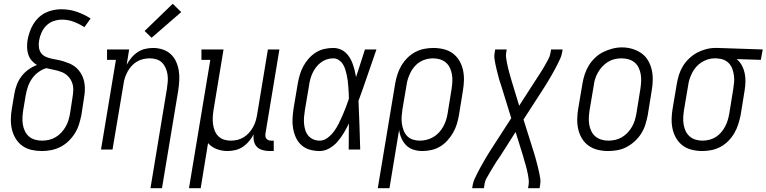

<svg xmlns="http://www.w3.org/2000/svg" viewBox="-20 -792 4060 1017"><path d="M202 8Q174 8 147 2Q120 -4 98.5 -19.5Q77 -35 63 -58Q49 -81 43 -107Q37 -133 37.5 -161.5Q38 -190 43 -218L56 -295Q60 -319 69 -343Q78 -367 93.5 -387.5Q109 -408 130.5 -423.5Q152 -439 176 -448Q160 -457 148 -471Q136 -485 130 -503Q124 -521 123.5 -540.5Q123 -560 126 -580Q130 -601 137 -622Q144 -643 155.5 -662.5Q167 -682 183.5 -698Q200 -714 220 -724Q240 -734 262 -738.5Q284 -743 305 -743Q348 -743 387 -729.5Q426 -716 460 -694L427 -648Q401 -665 371 -676.5Q341 -688 308 -688Q286 -688 264 -680.5Q242 -673 225.5 -656.5Q209 -640 199.5 -618.5Q190 -597 187 -576Q184 -559 186 -542Q188 -525 197 -512Q206 -499 221 -492Q236 -485 252 -481.5Q268 -478 284.5 -475Q301 -472 317 -467Q333 -462 347.5 -456Q362 -450 375 -440.5Q388 -431 398 -418.5Q408 -406 415 -391.5Q422 -377 425.5 -361Q429 -345 429.5 -328Q430 -311 428 -294Q426 -277 423 -260L411 -182Q406 -158 398.5 -133.5Q391 -109 377 -86.5Q363 -64 343.5 -45Q324 -26 300.5 -14Q277 -2 252 3Q227 8 202 8ZM202 -47Q220 -47 238.5 -51Q257 -55 274 -65Q291 -75 304.5 -89.5Q318 -104 327.5 -120.5Q337 -137 342.5 -155Q348 -173 351 -191L363 -269Q367 -291 368 -313Q369 -335 362 -354Q355 -373 340.5 -388Q326 -403 306.5 -410.5Q287 -418 266.5 -422Q246 -426 225 -431Q202 -424 182 -409Q162 -394 148.5 -374Q135 -354 127.5 -331.5Q120 -309 116 -286L103 -209Q100 -189 99 -170Q98 -151 101 -132.5Q104 -114 112 -97.5Q120 -81 133 -69.5Q146 -58 164.5 -52.5Q183 -47 202 -47Z M777 205 864 -321Q867 -340 868.5 -359Q870 -378 867.5 -396Q865 -414 858 -430.5Q851 -447 839 -459.5Q827 -472 809.5 -477.5Q792 -483 773 -483Q756 -483 738.5 -479Q721 -475 705 -465.5Q689 -456 676.5 -442Q664 -428 655.5 -412Q647 -396 641.5 -379.5Q636 -363 634 -345L576 0H515L594 -475H547V-530H664L651 -449Q661 -468 675.5 -485.5Q690 -503 708.5 -515.5Q727 -528 748.5 -533Q770 -538 791 -538Q817 -538 841.5 -530Q866 -522 884 -505.5Q902 -489 912.5 -466Q923 -443 927 -417.5Q931 -392 929.5 -365.5Q928 -339 924 -312L838 205ZM783 -592 746 -628 895 -772 940 -728Z M981 205 1094 -475H1047V-530H1164L1111 -209Q1108 -190 1107 -171Q1106 -152 1108.5 -134Q1111 -116 1117.5 -99.5Q1124 -83 1136.5 -70.5Q1149 -58 1166 -52.5Q1183 -47 1202 -47Q1220 -47 1237 -51Q1254 -55 1270 -64.5Q1286 -74 1298.5 -88Q1311 -102 1320 -118Q1329 -134 1334 -150.5Q1339 -167 1342 -185L1399 -530H1460L1386 -84Q1385 -76 1386 -69Q1387 -62 1391.5 -57Q1396 -52 1402.5 -49.5Q1409 -47 1417 -47H1430V8H1407Q1389 8 1371 3Q1353 -2 1341 -14Q1329 -26 1325 -44.5Q1321 -63 1324 -81Q1314 -62 1299.5 -44.5Q1285 -27 1266.5 -14.5Q1248 -2 1226.5 3Q1205 8 1185 8Q1155 8 1127.5 -2.5Q1100 -13 1082 -34L1043 205Z M1673 8Q1647 8 1621.5 1Q1596 -6 1577 -23Q1558 -40 1547.5 -63Q1537 -86 1532.5 -111.5Q1528 -137 1529.5 -164Q1531 -191 1535 -218L1557 -348Q1561 -371 1567.5 -394Q1574 -417 1585.5 -439Q1597 -461 1614 -480.5Q1631 -500 1652 -513.5Q1673 -527 1697 -532.5Q1721 -538 1745 -538Q1763 -538 1780.5 -531.5Q1798 -525 1811 -513Q1824 -501 1833 -486Q1842 -471 1848 -454Q1854 -437 1858.5 -419.5Q1863 -402 1866 -384Q1878 -420 1889.5 -456.5Q1901 -493 1913 -530H1974Q1950 -462 1927 -394Q1904 -326 1879 -258Q1882 -194 1884 -129.5Q1886 -65 1888 0H1827Q1827 -34 1827.5 -68.5Q1828 -103 1828 -138Q1816 -113 1801.5 -88.5Q1787 -64 1768.5 -42.5Q1750 -21 1725 -6.5Q1700 8 1673 8ZM1673 -47Q1696 -47 1716 -62.5Q1736 -78 1750 -97.5Q1764 -117 1774.5 -138Q1785 -159 1794.5 -181Q1804 -203 1812.5 -225Q1821 -247 1828 -269Q1828 -285 1827 -301Q1826 -317 1825 -332.5Q1824 -348 1822 -364Q1820 -380 1816.5 -395.5Q1813 -411 1808.5 -425.5Q1804 -440 1795.5 -453Q1787 -466 1774 -474.5Q1761 -483 1745 -483Q1728 -483 1711 -477.5Q1694 -472 1679.5 -461Q1665 -450 1654 -435.5Q1643 -421 1635.5 -405Q1628 -389 1623.5 -372Q1619 -355 1617 -339L1595 -209Q1592 -191 1590.5 -172.5Q1589 -154 1590.5 -137Q1592 -120 1597 -103.5Q1602 -87 1612.5 -74Q1623 -61 1639 -54Q1655 -47 1673 -47Z M1981 205 2073 -348Q2077 -372 2084.5 -396Q2092 -420 2105 -442.5Q2118 -465 2136.5 -484Q2155 -503 2178 -515.5Q2201 -528 2226 -533Q2251 -538 2275 -538Q2303 -538 2330 -531.5Q2357 -525 2378 -509.5Q2399 -494 2412.5 -471.5Q2426 -449 2432 -423Q2438 -397 2437.5 -368.5Q2437 -340 2432 -312L2411 -182Q2407 -159 2400 -135.5Q2393 -112 2380.5 -90Q2368 -68 2350.5 -48.5Q2333 -29 2311.5 -16Q2290 -3 2265.5 2.5Q2241 8 2217 8Q2193 8 2170.5 1Q2148 -6 2132 -22Q2116 -38 2106.5 -59.5Q2097 -81 2094 -104L2043 205ZM2203 -47Q2221 -47 2239.5 -51.5Q2258 -56 2274.5 -65.5Q2291 -75 2304.5 -89.5Q2318 -104 2327.5 -121Q2337 -138 2342.5 -155.5Q2348 -173 2351 -191L2372 -321Q2375 -340 2376 -359.5Q2377 -379 2374 -397Q2371 -415 2363.5 -431.5Q2356 -448 2342.5 -460Q2329 -472 2311 -477.5Q2293 -483 2274 -483Q2257 -483 2238.5 -478.5Q2220 -474 2204 -464Q2188 -454 2175.5 -439.5Q2163 -425 2154.5 -408Q2146 -391 2140.5 -373.5Q2135 -356 2133 -339L2112 -215Q2109 -196 2107.5 -176.5Q2106 -157 2108.5 -138.5Q2111 -120 2117.5 -102.5Q2124 -85 2136 -72Q2148 -59 2166 -53Q2184 -47 2203 -47Z M2481 205 2484 187Q2487 171 2494 155.5Q2501 140 2508.5 125.5Q2516 111 2524 96Q2532 81 2540.5 66.5Q2549 52 2557.5 37.5Q2566 23 2575 9L2688 -166L2634 -341Q2629 -354 2625 -368Q2621 -382 2617.5 -396Q2614 -410 2610.5 -424Q2607 -438 2604 -452.5Q2601 -467 2599 -481.5Q2597 -496 2600 -512L2603 -530H2664L2661 -512Q2659 -498 2661 -484.5Q2663 -471 2665.5 -458Q2668 -445 2671 -432.5Q2674 -420 2677.5 -407.5Q2681 -395 2684.5 -382.5Q2688 -370 2692 -357L2730 -232L2815 -364Q2818 -368 2821 -372.5Q2824 -377 2826 -382H2827Q2837 -398 2847 -413.5Q2857 -429 2866 -445Q2875 -461 2884 -477.5Q2893 -494 2896 -512L2899 -530H2960L2957 -512Q2954 -496 2947 -480.5Q2940 -465 2932.5 -450.5Q2925 -436 2917 -421Q2909 -406 2900.5 -391.5Q2892 -377 2883.5 -362.5Q2875 -348 2866 -334L2753 -159L2808 16Q2812 29 2816 43Q2820 57 2823.5 71Q2827 85 2830.5 99Q2834 113 2837 127.5Q2840 142 2842 156.5Q2844 171 2841 187L2838 205H2777L2780 187Q2782 173 2780.5 159.5Q2779 146 2776.5 133Q2774 120 2771 107.5Q2768 95 2764.5 82.5Q2761 70 2757 57.5Q2753 45 2750 32L2711 -93L2627 39Q2624 43 2621 47.5Q2618 52 2615 57H2614Q2604 73 2594.5 88.5Q2585 104 2575.5 120Q2566 136 2557 152.5Q2548 169 2546 187L2543 205Z M3201 8Q3173 8 3146 1.5Q3119 -5 3097.5 -20.5Q3076 -36 3062.5 -58.5Q3049 -81 3043 -107Q3037 -133 3037.5 -161.5Q3038 -190 3043 -218L3065 -348Q3069 -373 3077 -397.5Q3085 -422 3098.5 -444.5Q3112 -467 3132 -486Q3152 -505 3175.5 -516.5Q3199 -528 3224 -534.5Q3249 -541 3275 -541Q3303 -541 3329.5 -533Q3356 -525 3377.5 -510Q3399 -495 3412.5 -472Q3426 -449 3432 -423Q3438 -397 3437.5 -368.5Q3437 -340 3432 -312L3411 -182Q3406 -157 3398.5 -132.5Q3391 -108 3377 -85.5Q3363 -63 3343 -44.5Q3323 -26 3299.5 -13.5Q3276 -1 3250.5 3.5Q3225 8 3201 8ZM3202 -47Q3220 -47 3238.5 -51Q3257 -55 3274 -65Q3291 -75 3304.5 -89.5Q3318 -104 3327.5 -120.5Q3337 -137 3342.5 -155Q3348 -173 3351 -191L3372 -321Q3375 -341 3376 -360.5Q3377 -380 3374 -398Q3371 -416 3363 -433Q3355 -450 3341 -461.5Q3327 -473 3309 -478Q3291 -483 3271 -483Q3253 -483 3234.5 -478.5Q3216 -474 3200 -464Q3184 -454 3170.5 -439.5Q3157 -425 3147.5 -408.5Q3138 -392 3132.5 -374.5Q3127 -357 3125 -339L3103 -209Q3100 -189 3099 -170Q3098 -151 3101 -132.5Q3104 -114 3112 -97.5Q3120 -81 3133.5 -69.5Q3147 -58 3165 -52.5Q3183 -47 3202 -47Z M3700 8Q3672 8 3645 1.5Q3618 -5 3597 -20.5Q3576 -36 3562.5 -58.5Q3549 -81 3543 -107Q3537 -133 3537.5 -161.5Q3538 -190 3543 -218L3565 -348Q3569 -372 3576.5 -396Q3584 -420 3597.5 -442Q3611 -464 3630.5 -482.5Q3650 -501 3672.5 -513Q3695 -525 3719.5 -531.5Q3744 -538 3769 -538Q3772 -538 3775.5 -538Q3779 -538 3783 -538L4020 -530L4010 -475L3882 -479Q3899 -465 3909.5 -445.5Q3920 -426 3924.5 -404.5Q3929 -383 3928.5 -359.5Q3928 -336 3924 -312L3903 -182Q3898 -158 3890.5 -134Q3883 -110 3870 -87.5Q3857 -65 3838.5 -46Q3820 -27 3797 -14.5Q3774 -2 3749 3Q3724 8 3700 8ZM3701 -47Q3719 -47 3737 -51.5Q3755 -56 3771 -66Q3787 -76 3799.5 -90.5Q3812 -105 3821 -122Q3830 -139 3835 -156.5Q3840 -174 3843 -191L3864 -321Q3867 -339 3868.5 -357Q3870 -375 3867.5 -392.5Q3865 -410 3859.5 -426Q3854 -442 3843 -454.5Q3832 -467 3816.5 -474Q3801 -481 3783 -482L3774 -483Q3771 -483 3769 -483Q3767 -483 3765 -483Q3747 -483 3729.5 -477.5Q3712 -472 3696 -462Q3680 -452 3667.5 -437.5Q3655 -423 3646.5 -406.5Q3638 -390 3632.5 -373Q3627 -356 3625 -339L3603 -209Q3600 -190 3599 -170.5Q3598 -151 3601 -133Q3604 -115 3611.5 -98.5Q3619 -82 3632.5 -70Q3646 -58 3664 -52.5Q3682 -47 3701 -47Z"/></svg>

Font: Iosevka Slab Light
Style: Italic
Weight: 300
Italic angle: -9°
Monospace: yes
Designer: Belleve Invis
Foundry: Belleve Invis
Version: Version 11.1.1; ttfautohint (v1.8.3)